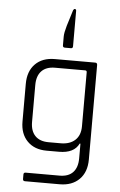

<svg xmlns="http://www.w3.org/2000/svg" viewBox="-61 -822 628 1004"><g transform="rotate(5 253.0 -320.0)"><path d="M273 -29H208Q144 -29 106.5 -67Q69 -105 69 -170V-368Q69 -434 106.5 -472Q144 -510 209 -510H421Q432 -510 432 -498V-2Q432 64 394 102Q356 140 291 140H109Q98 140 98 129V105Q98 95 109 95H287Q333 95 357 69.5Q381 44 381 -4V-81H377Q352 -29 273 -29ZM381 -172V-456Q381 -465 372 -465H214Q168 -465 143.5 -439.5Q119 -414 119 -366V-172Q119 -125 143.5 -99.5Q168 -74 214 -74H278Q326 -74 353.5 -99.5Q381 -125 381 -172ZM245 -585V-632Q245 -651 256 -689L282 -773Q286 -780 290 -780Q298 -780 298 -771V-585Q298 -574 288 -574H256Q245 -574 245 -585Z"/></g></svg>

Font: Rajdhani
Style: Regular
Weight: 400
Designer: Satya Rajpurohit, Jyotish Sonowal
Foundry: Indian Type Foundry
Version: Version 1.201 February 1, 2022